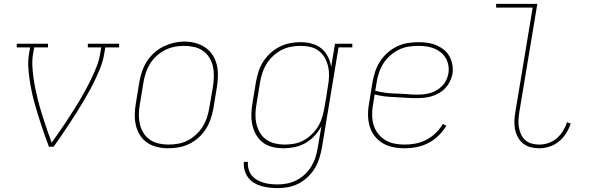

<svg xmlns="http://www.w3.org/2000/svg" viewBox="-20 -755 3040 988"><path d="M232 0Q221 -28 211 -56.5Q201 -85 191.5 -114Q182 -143 173 -172Q164 -201 156 -230.5Q148 -260 142 -290Q136 -320 131.5 -351Q127 -382 125.5 -413.5Q124 -445 129 -477L135 -511H66V-530H227V-511H156L150 -477Q145 -447 146.5 -416.5Q148 -386 152 -356.5Q156 -327 162 -298.5Q168 -270 175 -241.5Q182 -213 190.5 -185Q199 -157 208 -129.5Q217 -102 226.5 -75Q236 -48 246 -21Q265 -48 284 -75Q303 -102 321 -129.5Q339 -157 357 -185Q375 -213 391.5 -241Q408 -269 423.5 -298Q439 -327 453 -356.5Q467 -386 478.5 -416Q490 -446 495 -477L501 -511H432V-530H593V-511H522L516 -477Q511 -445 499 -413.5Q487 -382 472.5 -351Q458 -320 441.5 -290Q425 -260 407.5 -230.5Q390 -201 371.5 -172Q353 -143 334 -114Q315 -85 295.5 -56.5Q276 -28 256 0Z M846 8Q817 8 789 1.5Q761 -5 738.5 -20Q716 -35 701 -58.5Q686 -82 679.5 -109Q673 -136 673.5 -165Q674 -194 679 -223L697 -333Q702 -361 711 -387.5Q720 -414 735.5 -438.5Q751 -463 773 -483Q795 -503 821 -515.5Q847 -528 874.5 -534.5Q902 -541 929 -541Q958 -541 986 -533.5Q1014 -526 1036.5 -510.5Q1059 -495 1074 -472Q1089 -449 1095.5 -421.5Q1102 -394 1101.5 -365Q1101 -336 1096 -307L1078 -197Q1073 -169 1064 -142.5Q1055 -116 1039.5 -91.5Q1024 -67 1002 -47Q980 -27 954 -14.5Q928 -2 900.5 3Q873 8 846 8ZM846 -11Q871 -11 896.5 -15.5Q922 -20 945.5 -32Q969 -44 989 -62.5Q1009 -81 1023 -103.5Q1037 -126 1045 -150.5Q1053 -175 1057 -200L1076 -310Q1080 -336 1080.5 -362.5Q1081 -389 1075.5 -413.5Q1070 -438 1057 -459Q1044 -480 1023.5 -494Q1003 -508 978 -513.5Q953 -519 926 -519Q901 -519 876.5 -514Q852 -509 828.5 -497Q805 -485 785 -466.5Q765 -448 751.5 -426Q738 -404 730 -379.5Q722 -355 718 -330L700 -220Q695 -194 694.5 -168Q694 -142 699.5 -117.5Q705 -93 717.5 -72Q730 -51 750 -37Q770 -23 795 -17Q820 -11 846 -11Z M1409 213Q1387 213 1365.5 210.5Q1344 208 1323.5 202Q1303 196 1285.5 185Q1268 174 1256 157.5Q1244 141 1238.5 120Q1233 99 1235 78H1256Q1254 96 1259 114.5Q1264 133 1275 147Q1286 161 1301.5 170Q1317 179 1334.5 184.5Q1352 190 1371 192Q1390 194 1409 194Q1434 194 1458.5 189Q1483 184 1506.5 172Q1530 160 1549.5 141.5Q1569 123 1582.5 100.5Q1596 78 1603.5 54Q1611 30 1615 5L1634 -105Q1619 -78 1598 -55.5Q1577 -33 1551 -18.5Q1525 -4 1496 2Q1467 8 1439 8Q1410 8 1382.5 1.5Q1355 -5 1333.5 -21Q1312 -37 1298.5 -60.5Q1285 -84 1279 -110.5Q1273 -137 1273.5 -166Q1274 -195 1279 -223L1297 -333Q1302 -360 1310.5 -387Q1319 -414 1334.5 -438Q1350 -462 1372 -482Q1394 -502 1420 -515Q1446 -528 1473 -533Q1500 -538 1528 -538Q1557 -538 1585 -530.5Q1613 -523 1634 -505.5Q1655 -488 1667.5 -463Q1680 -438 1684 -410L1704 -530H1793V-511H1722L1636 8Q1631 35 1622.5 61.5Q1614 88 1599 112.5Q1584 137 1562.5 157Q1541 177 1515.5 190Q1490 203 1463 208Q1436 213 1409 213ZM1445 -11Q1469 -11 1494 -15.5Q1519 -20 1542 -32.5Q1565 -45 1584 -63.5Q1603 -82 1616.5 -104Q1630 -126 1637.5 -150.5Q1645 -175 1649 -199Q1654 -226 1658.5 -253.5Q1663 -281 1667 -309Q1672 -334 1673 -360Q1674 -386 1669 -410Q1664 -434 1652.5 -455.5Q1641 -477 1622 -492Q1603 -507 1578.5 -513Q1554 -519 1528 -519Q1503 -519 1478 -514.5Q1453 -510 1429.5 -498Q1406 -486 1386 -467.5Q1366 -449 1352 -426.5Q1338 -404 1330 -379.5Q1322 -355 1318 -330L1300 -220Q1295 -194 1294.5 -168Q1294 -142 1299.5 -118Q1305 -94 1317.5 -72.5Q1330 -51 1350 -37Q1370 -23 1394.5 -17Q1419 -11 1445 -11Z M2063 8Q2041 8 2018.5 5Q1996 2 1975.5 -5.5Q1955 -13 1938 -25.5Q1921 -38 1908 -54.5Q1895 -71 1887 -91.5Q1879 -112 1876 -133.5Q1873 -155 1874 -178Q1875 -201 1879 -223L1897 -333Q1902 -361 1911 -388Q1920 -415 1936 -439.5Q1952 -464 1974.5 -484Q1997 -504 2023.5 -516.5Q2050 -529 2078 -533.5Q2106 -538 2133 -538Q2157 -538 2181 -534.5Q2205 -531 2226 -522Q2247 -513 2264.5 -499Q2282 -485 2293 -464.5Q2304 -444 2308 -420.5Q2312 -397 2308 -373Q2304 -354 2295 -335.5Q2286 -317 2272 -302Q2258 -287 2240 -276.5Q2222 -266 2202.5 -260Q2183 -254 2163.5 -252Q2144 -250 2125 -250Q2097 -250 2069.5 -252Q2042 -254 2014.5 -255Q1987 -256 1960.5 -259Q1934 -262 1908 -269L1900 -220Q1895 -193 1895 -165.5Q1895 -138 1902 -113.5Q1909 -89 1924.5 -68.5Q1940 -48 1962 -34.5Q1984 -21 2010 -16Q2036 -11 2063 -11Q2091 -11 2119 -16.5Q2147 -22 2173.5 -35.5Q2200 -49 2221.5 -70Q2243 -91 2259 -117L2277 -108Q2260 -80 2236.5 -57Q2213 -34 2184 -19Q2155 -4 2124.5 2Q2094 8 2063 8ZM2128 -268Q2145 -268 2162 -270Q2179 -272 2196 -277Q2213 -282 2228.5 -291.5Q2244 -301 2256.5 -314Q2269 -327 2276.5 -343Q2284 -359 2287 -376Q2291 -397 2287.5 -417.5Q2284 -438 2274 -455.5Q2264 -473 2248.5 -485.5Q2233 -498 2214.5 -505.5Q2196 -513 2175 -516Q2154 -519 2133 -519Q2108 -519 2082 -515Q2056 -511 2032 -499Q2008 -487 1987.5 -469Q1967 -451 1952.5 -428Q1938 -405 1930 -380.5Q1922 -356 1918 -330L1911 -288Q1937 -281 1964 -277.5Q1991 -274 2018.5 -273.5Q2046 -273 2073.5 -270.5Q2101 -268 2128 -268Z M2755 8Q2732 8 2710.5 2.5Q2689 -3 2672.5 -16Q2656 -29 2645.5 -48Q2635 -67 2630.5 -88.5Q2626 -110 2627 -133Q2628 -156 2632 -179L2721 -716H2533V-735H2745L2652 -176Q2649 -156 2648 -136Q2647 -116 2650.5 -97.5Q2654 -79 2662 -62Q2670 -45 2684 -33Q2698 -21 2716.5 -16Q2735 -11 2755 -11Q2778 -11 2802 -19Q2826 -27 2845 -43.5Q2864 -60 2877 -81Q2890 -102 2898 -126L2917 -119Q2908 -93 2893 -69Q2878 -45 2856 -27Q2834 -9 2807.5 -0.5Q2781 8 2755 8Z"/></svg>

Font: Iosevka Curly Slab ThEx
Style: Italic
Weight: 100
Width: 7
Italic angle: -9°
Monospace: yes
Designer: Belleve Invis
Foundry: Belleve Invis
Version: Version 11.1.0; ttfautohint (v1.8.3)